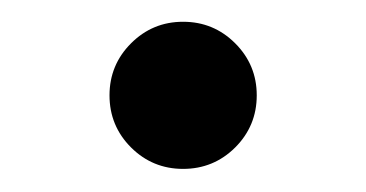

<svg xmlns="http://www.w3.org/2000/svg" viewBox="-20 -145 328 172"><path d="M144 6.3Q116.7 6.3 97.4 -12.9Q78.1 -32.2 78.1 -59.6Q78.1 -86.9 97.4 -106.2Q116.7 -125.5 144 -125.5Q171.4 -125.5 190.7 -106.2Q210 -86.9 210 -59.6Q210 -32.2 190.7 -12.9Q171.4 6.3 144 6.3Z"/></svg>

Font: Inter Variable
Style: Regular
Weight: 400
Designer: Rasmus Andersson
Foundry: rsms
Version: Version 4.001;git-9221beed3